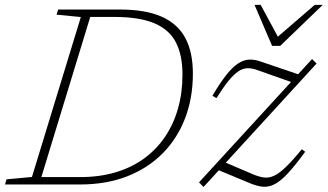

<svg xmlns="http://www.w3.org/2000/svg" viewBox="-47 -736 1308 766"><path d="M273 -29.5Q350 -29.5 414 -48.5Q478 -67.5 527.5 -103.5Q577 -139.5 611.2 -190Q645.5 -240.5 663.2 -303.2Q681 -366 681 -439Q681 -515.5 655 -566.5Q629 -617.5 569.2 -643Q509.5 -668.5 407 -668.5H285.5L297.5 -698H431Q533 -698 597.2 -669.8Q661.5 -641.5 692 -585Q722.5 -528.5 722.5 -442.5Q722.5 -344.5 691.2 -263.5Q660 -182.5 601.2 -123.5Q542.5 -64.5 459.5 -32.2Q376.5 0 272 0H83.5L91 -29.5ZM275.5 -668 178.5 -677.5 185 -698H322L109 0H-27L-21 -20.5L80.5 -30ZM747 -8.5 1198 -500.5 1216 -482.5 765 10ZM816.5 -344.5 800.5 -354Q831 -405.5 855.5 -436.5Q880 -467.5 901.8 -482Q923.5 -496.5 944.5 -498Q965.5 -499.5 988.5 -492L1150.5 -437L1124 -405.5L978 -457Q957 -464.5 939.2 -463.8Q921.5 -463 903.8 -451.2Q886 -439.5 865 -413.8Q844 -388 816.5 -344.5ZM951.5 -4.5 805 -65.5 842 -92 967.5 -38.5Q989 -30 1007.2 -27.8Q1025.5 -25.5 1045.8 -34.5Q1066 -43.5 1092.5 -68.8Q1119 -94 1157 -140.5L1170.5 -130.5Q1130.5 -75.5 1101.5 -44.5Q1072.5 -13.5 1048.8 -1.2Q1025 11 1002.2 9Q979.5 7 951.5 -4.5ZM1240.5 -716.5 1071 -553H1038.5L968.5 -716.5H993L1066.5 -580.5H1051L1208.5 -716.5Z"/></svg>

Font: Newsreader 9pt ExtraLight
Style: Italic
Weight: 250
Italic angle: -17°
Designer: Hugues Gentile
Foundry: Production Type
Version: Version 1.003